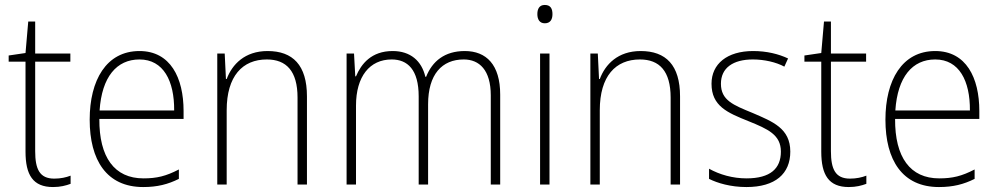

<svg xmlns="http://www.w3.org/2000/svg" viewBox="-20 -838 4027 775"><path d="M199 -117C140 -117 122 -155 122 -228V-589H264V-622H122V-751H94L83 -624L15 -614V-589H83V-226C83 -132 113 -83 194 -83C224 -83 246 -89 265 -96V-129C247 -122 225 -117 199 -117Z M543 -632C409 -632 342 -514 342 -355C342 -192 410 -83 558 -83C615 -83 658 -94 702 -116V-154C650 -127 613 -118 559 -118C442 -118 380 -203 381 -358H721V-390C721 -524 668 -632 543 -632ZM543 -598C640 -598 684 -511 683 -392H382C391 -528 451 -598 543 -598Z M1060 -632C968 -632 917 -578 895 -519H892L887 -622H857V-93H895V-393C895 -531 959 -598 1057 -598C1136 -598 1181 -551 1181 -444V-93H1219V-449C1219 -575 1162 -632 1060 -632Z M1856 -632C1775 -632 1725 -591 1700 -528H1697C1682 -592 1637 -632 1565 -632C1479 -632 1438 -580 1417 -530H1414L1409 -622H1379V-93H1417V-412C1417 -529 1472 -598 1561 -598C1625 -598 1670 -557 1670 -449V-93H1708V-417C1708 -538 1764 -598 1852 -598C1915 -598 1961 -555 1961 -453V-93H1999V-456C1999 -577 1943 -632 1856 -632Z M2179 -818C2157 -818 2149 -802 2149 -781C2149 -760 2158 -744 2179 -744C2201 -744 2210 -759 2210 -781C2210 -802 2203 -818 2179 -818ZM2198 -622H2160V-93H2198Z M2566 -632C2474 -632 2423 -578 2401 -519H2398L2393 -622H2363V-93H2401V-393C2401 -531 2465 -598 2563 -598C2642 -598 2687 -551 2687 -444V-93H2725V-449C2725 -575 2668 -632 2566 -632Z M3170 -226C3170 -320 3099 -347 3018 -382C2940 -414 2890 -433 2890 -500C2890 -564 2939 -598 3019 -598C3065 -598 3113 -587 3146 -569L3161 -602C3123 -620 3075 -632 3020 -632C2915 -632 2852 -580 2852 -500C2852 -410 2916 -383 3001 -349C3080 -317 3132 -294 3132 -226C3132 -158 3090 -118 2993 -118C2938 -118 2885 -133 2842 -157V-116C2876 -99 2929 -83 2993 -83C3110 -83 3170 -137 3170 -226Z M3411 -117C3352 -117 3334 -155 3334 -228V-589H3476V-622H3334V-751H3306L3295 -624L3227 -614V-589H3295V-226C3295 -132 3325 -83 3406 -83C3436 -83 3458 -89 3477 -96V-129C3459 -122 3437 -117 3411 -117Z M3755 -632C3621 -632 3554 -514 3554 -355C3554 -192 3622 -83 3770 -83C3827 -83 3870 -94 3914 -116V-154C3862 -127 3825 -118 3771 -118C3654 -118 3592 -203 3593 -358H3933V-390C3933 -524 3880 -632 3755 -632ZM3755 -598C3852 -598 3896 -511 3895 -392H3594C3603 -528 3663 -598 3755 -598Z"/></svg>

Font: Noto Sans Kannada UI SemiCondensed ExtraLight
Style: Regular
Weight: 200
Width: 4
Designer: Jelle Bosma - Monotype Design Team
Foundry: Monotype Imaging Inc.
Version: Version 2.005